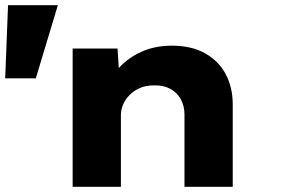

<svg xmlns="http://www.w3.org/2000/svg" viewBox="-71 -720 1085 740"><path d="M-51 -418 -40 -700H152L67 -418ZM209 0V-533H382L391 -393L343 -381Q356 -424 390 -461Q424 -498 475.5 -521Q527 -544 591 -544Q667 -544 719.5 -514.5Q772 -485 799 -434Q826 -383 826 -318V0H640V-278Q640 -312 625.5 -338Q611 -364 584.5 -378Q558 -392 523 -391Q491 -391 467.5 -380.5Q444 -370 427.5 -353Q411 -336 403 -316Q395 -296 395 -278V0H302Q258 0 235 0Q212 0 209 0Z"/></svg>

Font: Lexend Tera ExtraBold
Style: Regular
Weight: 800
Designer: Bonnie Shaver-Troup, Thomas Jockin
Foundry: Lexend
Version: Version 1.007